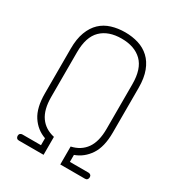

<svg xmlns="http://www.w3.org/2000/svg" viewBox="-174 -843 883 955"><g transform="rotate(30 267.0 -365.5)"><path d="M315 -103Q369 -115 397.5 -155.5Q426 -196 426 -268V-525Q426 -613 384 -654Q342 -695 267 -695Q192 -695 150 -654Q108 -613 108 -525V-268Q108 -196 136.5 -155.5Q165 -115 219 -103V0H77Q69 0 64.5 -5Q60 -10 60 -18Q60 -26 65 -30.5Q70 -35 77 -35H184V-75Q133 -93 102.5 -139.5Q72 -186 72 -268V-525Q72 -581 87 -620.5Q102 -660 128 -684.5Q154 -709 190 -720Q226 -731 267 -731Q308 -731 343.5 -720Q379 -709 405.5 -684.5Q432 -660 447 -620.5Q462 -581 462 -525V-268Q462 -186 431 -139.5Q400 -93 350 -75V-35H457Q464 -35 469 -30.5Q474 -26 474 -18Q474 -10 469.5 -5Q465 0 457 0H315Z"/></g></svg>

Font: AkaAcidDosis
Style: ExtraLight
Weight: 250
Designer: Edgar Tolentino, Pablo Impallari, Igino Marini, Aka-Acid
Foundry: Edgar Tolentino, Pablo Impallari, Igino Marini, Aka-Acid
Version: Version 1.007